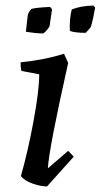

<svg xmlns="http://www.w3.org/2000/svg" viewBox="-20 -658 362 690"><path d="M231 -547Q229 -591 238 -624Q270 -637 315 -638L322 -631Q315 -590 307 -563Q303 -555 288 -540Q249 -540 231 -547ZM73 -544 80 -605Q84 -617 93 -626Q111 -631 160 -633L167 -625Q166 -617 164 -603.5Q162 -590 160 -577Q158 -564 158 -563Q147 -546 136 -538Q117 -537 73 -544ZM121 -391 57 -403Q54 -416 54 -434Q142 -443 210 -465L225 -432Q156 -124 152 -53L225 -116L245 -95L149 12Q127 12 98 2Q69 -8 55 -25Q80 -112 100.5 -223Q121 -334 121 -391Z"/></svg>

Font: Albura Medium
Style: Italic
Weight: 462
Italic angle: -7°
Designer: Mercedes Jáuregui
Foundry: Omnibus-Type Team
Version: Version 1.000